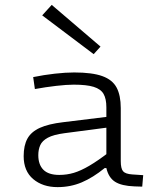

<svg xmlns="http://www.w3.org/2000/svg" viewBox="-20 -762 654 787"><path d="M223 -45Q254 -45 282.5 -53.5Q311 -62 346 -82.5Q381 -103 428 -139L416 -73H409Q361 -34 315 -14.5Q269 5 216 5Q155 5 116 -28Q77 -61 77 -122Q77 -166 92.5 -194Q108 -222 143.5 -238Q179 -254 238 -261L442 -286V-242L244 -216Q199 -210 176 -197.5Q153 -185 145 -167Q137 -149 137 -126Q137 -87 158 -66Q179 -45 223 -45ZM475 -102Q475 -71 484.5 -60Q494 -49 522 -47L567 -44L563 3L531 2Q478 0 451.5 -17Q425 -34 416 -73V-89V-322Q416 -357 404.5 -377Q393 -397 364 -406Q335 -415 282 -415Q253 -415 210 -410Q167 -405 123 -397L116 -446Q160 -455 204.5 -460Q249 -465 284 -465Q358 -465 399.5 -450Q441 -435 458 -403Q475 -371 475 -319ZM392 -571 364 -540 153 -699 192 -742Z"/></svg>

Font: Intel One Mono Light
Style: Regular
Weight: 300
Monospace: yes
Designer: Fred Shallcrass
Foundry: Frere-Jones Type LLC
Version: Version 1.004